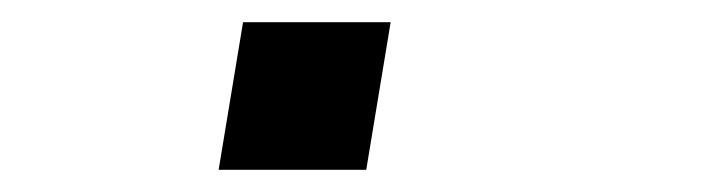

<svg xmlns="http://www.w3.org/2000/svg" viewBox="-20 -153 640 173"><path d="M177 0 199 -133H332L310 0Z"/></svg>

Font: Iosevka SS04 Extended
Style: Italic
Weight: 400
Width: 7
Italic angle: -9°
Monospace: yes
Designer: Belleve Invis
Foundry: Belleve Invis
Version: Version 19.0.0; ttfautohint (v1.8.4)